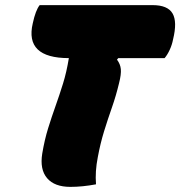

<svg xmlns="http://www.w3.org/2000/svg" viewBox="-20 -720 704 750"><path d="M355 0Q302 10 255 10Q193 10 164 -24Q135 -58 145 -120Q154 -174 168 -219Q182 -264 197 -306Q212 -348 226 -393Q240 -438 249 -493Q76 -493 108 -629Q119 -680 135 -700H576Q635 -700 654 -667.5Q673 -635 656 -566Q652 -545 643 -525.5Q634 -506 623 -493H442L437 -487Q450 -470 452 -450Q454 -430 445 -395Q433 -345 417 -299.5Q401 -254 386.5 -207Q372 -160 362 -106Q351 -50 355 0Z"/></svg>

Font: Recursive Sn Csl St XBk
Style: Italic
Weight: 1000
Italic angle: -15°
Version: Version 1.085;hotconv 1.1.0;makeotfexe 2.6.0; ttfautohint (v